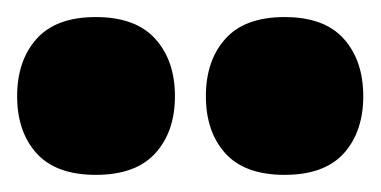

<svg xmlns="http://www.w3.org/2000/svg" viewBox="-20 -830 444 224"><path d="M161.1 -651.1Q138.2 -626 91.8 -626Q45.4 -626 22.7 -651.1Q0 -676.3 0 -717.8Q0 -759.3 22.7 -784.7Q45.4 -810.1 91.8 -810.1Q138.2 -810.1 161.1 -784.7Q184.1 -759.3 184.1 -717.8Q184.1 -676.3 161.1 -651.1ZM381.1 -651.1Q358.4 -626 312 -626Q265.6 -626 242.9 -651.1Q220.2 -676.3 220.2 -717.8Q220.2 -759.3 242.9 -784.7Q265.6 -810.1 312 -810.1Q358.4 -810.1 381.1 -784.7Q403.8 -759.3 403.8 -717.8Q403.8 -676.3 381.1 -651.1Z"/></svg>

Font: Sora ExtraBold
Style: Regular
Weight: 800
Designer: Jonathan Barnbrook, Julián Moncada
Foundry: Barnbrook Fonts
Version: Version 2.000